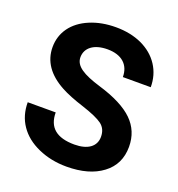

<svg xmlns="http://www.w3.org/2000/svg" viewBox="-132 -830 879 948"><g transform="rotate(20 307.5 -356.0)"><path d="M432.1 -186.5C432.1 -135.7 391.1 -106 321.3 -106C227.5 -106 180.7 -145 180.7 -223.6H33.7C33.7 -177.7 45.4 -137.2 69.3 -102.5C92.8 -67.9 127 -40.5 171.9 -20.5C216.8 -0.5 266.6 9.8 321.3 9.8C399.9 9.8 462.9 -7.8 509.3 -43C555.7 -77.6 579.1 -126 579.1 -187.5C579.1 -242.7 560.1 -289.1 522 -326.2C483.9 -363.3 423.3 -394.5 339.8 -419.4C249.5 -446.8 202.1 -475.1 202.1 -521.5C202.1 -570.8 243.7 -604 315.4 -604C389.6 -604 432.6 -565.9 432.6 -501H579.1C579.1 -543.5 568.4 -581.5 546.4 -615.2C524.4 -648.9 493.2 -674.8 453.6 -693.4C414.1 -711.4 368.7 -720.7 317.9 -720.7C267.6 -720.7 222.2 -712.4 181.6 -695.3C100.6 -661.6 55.7 -598.6 55.7 -522C55.7 -448.2 96.2 -389.2 176.8 -345.7C206.5 -329.6 246.6 -313.5 297.4 -297.4C348.1 -280.8 383.3 -265.1 402.8 -250.5C422.4 -235.4 432.1 -214.4 432.1 -186.5Z"/></g></svg>

Font: Roboto
Style: Bold
Weight: 700
Designer: Google
Version: Version 2.137; 2017